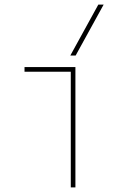

<svg xmlns="http://www.w3.org/2000/svg" viewBox="-20 -810 540 830"><path d="M286 0V-500H86V-520H306V0ZM307 -570H284L405 -790H428Z"/></svg>

Font: M PLUS Code Latin Thin
Style: Regular
Weight: 250
Designer: Coji Morishita
Foundry: UNDERFOREST DESIGN
Version: Version 1.002; ttfautohint (v1.8.3)